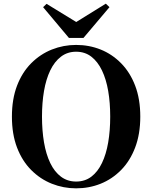

<svg xmlns="http://www.w3.org/2000/svg" viewBox="-20 -1008 830 1047"><path d="M234 -987 435 -864H357L557 -988L577 -969L435 -801H356L215 -969ZM395 19Q326 19 263 -6Q200 -31 150.5 -80.5Q101 -130 73 -203Q45 -276 45 -372Q45 -468 73 -541Q101 -614 150.5 -663.5Q200 -713 263 -738Q326 -763 395 -763Q466 -763 528.5 -738Q591 -713 640 -663.5Q689 -614 717 -541Q745 -468 745 -372Q745 -277 717 -203.5Q689 -130 640 -80.5Q591 -31 528.5 -6Q466 19 395 19ZM395 -18Q443 -18 478 -44.5Q513 -71 536 -119Q559 -167 570 -231.5Q581 -296 581 -372Q581 -448 570 -512Q559 -576 536 -624Q513 -672 478 -699Q443 -726 395 -726Q348 -726 312.5 -699Q277 -672 254 -624Q231 -576 220 -512Q209 -448 209 -372Q209 -296 220 -231.5Q231 -167 254 -119Q277 -71 312.5 -44.5Q348 -18 395 -18Z"/></svg>

Font: Noto Serif TC ExtraBold
Style: Regular
Weight: 800
Designer: Ryoko NISHIZUKA 西塚涼子 (kana & ideographs); Frank Grießhammer (Latin, Greek & Cyrillic); Wenlong ZHANG 张文龙 (bopomofo); San
Foundry: Adobe
Version: Version 2.002-H1;hotconv 1.1.0;makeotfexe 2.6.0